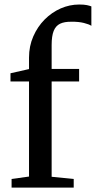

<svg xmlns="http://www.w3.org/2000/svg" viewBox="-20 -850 434 870"><path d="M32.5 0V-39L111.5 -50V-481H27.5V-518L111.5 -537V-589Q111.5 -641 130.8 -685Q150 -729 182.2 -761.5Q214.5 -794 255 -811.8Q295.5 -829.5 339 -829.5Q361 -829.5 373.8 -826.8Q386.5 -824 394 -821V-733Q384 -740 360 -746Q336 -752 303.5 -751.5Q272 -752 252.2 -742.5Q232.5 -733 223.2 -709.8Q214 -686.5 214 -646V-537.5H338.5V-481H214V-49L314 -39V0Z"/></svg>

Font: Merriweather 60pt
Style: Regular
Weight: 400
Version: Version 2.100